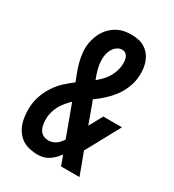

<svg xmlns="http://www.w3.org/2000/svg" viewBox="-182 -845 863 955"><g transform="rotate(30 250.0 -367.5)"><path d="M185 8Q159 8 133.5 2Q108 -4 88.5 -19Q69 -34 56 -55.5Q43 -77 37.5 -101.5Q32 -126 31 -152.5Q30 -179 34 -205Q39 -233 50.5 -260.5Q62 -288 79.5 -313Q97 -338 119.5 -358.5Q142 -379 167 -398Q158 -421 149 -445Q140 -469 133.5 -494Q127 -519 124.5 -545.5Q122 -572 126 -599Q130 -619 136.5 -637.5Q143 -656 154 -673Q165 -690 180.5 -704Q196 -718 214 -727Q232 -736 251.5 -739.5Q271 -743 290 -743Q313 -743 334.5 -738Q356 -733 373.5 -720.5Q391 -708 402.5 -690Q414 -672 420 -651Q426 -630 426.5 -607Q427 -584 424 -562Q419 -533 406.5 -505Q394 -477 375 -452.5Q356 -428 332.5 -407Q309 -386 284 -368Q285 -364 286.5 -360Q288 -356 290 -353L330 -243L372 -320H479L392 -160Q387 -151 382.5 -143Q378 -135 373 -126L420 0H314L301 -36L293 -57Q278 -34 254.5 -16Q231 2 205 6L197 7ZM248 -457Q262 -469 275 -482Q288 -495 298 -510Q308 -525 314.5 -541.5Q321 -558 324 -574Q326 -587 326 -600.5Q326 -614 323 -626Q320 -638 310.5 -646.5Q301 -655 288 -655Q275 -655 263.5 -648.5Q252 -642 244 -631.5Q236 -621 231.5 -609Q227 -597 225 -584Q223 -567 224 -550.5Q225 -534 228.5 -518.5Q232 -503 237 -487.5Q242 -472 248 -457ZM194 -80Q205 -80 216 -83.5Q227 -87 236.5 -93.5Q246 -100 253.5 -109Q261 -118 267 -127L201 -306Q189 -295 177.5 -281.5Q166 -268 157 -254Q148 -240 142 -224Q136 -208 133 -192Q131 -180 131 -167Q131 -154 132.5 -142Q134 -130 138 -118.5Q142 -107 150 -98Q158 -89 169.5 -84.5Q181 -80 194 -80Z"/></g></svg>

Font: Iosevka Curly Slab SmBdObl
Style: Regular
Weight: 600
Italic angle: -9°
Monospace: yes
Designer: Belleve Invis
Foundry: Belleve Invis
Version: Version 11.0.0; ttfautohint (v1.8.3)